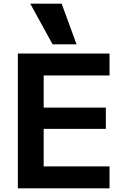

<svg xmlns="http://www.w3.org/2000/svg" viewBox="-20 -1020 676 1040"><path d="M76.7 0V-730H573.3V-611.4H216.6V-437.3H553.3V-322H216.6V-118.6H573.3V0ZM264.7 -780 144 -1000H314L394.6 -780Z"/></svg>

Font: M PLUS 2 Thin
Style: Regular
Weight: 100
Designer: Coji Morishita
Foundry: UNDERFOREST DESIGN
Version: Version 1.001